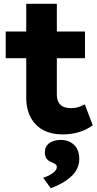

<svg xmlns="http://www.w3.org/2000/svg" viewBox="-20 -697 511 1010"><path d="M118 -184V-391H10V-531H118V-677H279V-531H427V-391H279V-200Q279 -128 354 -128Q374 -128 390.5 -133Q407 -138 426 -148L468 -38Q402 10 310 10Q219 10 168.5 -42Q118 -94 118 -184ZM279 181Q279 173 274 168.5Q269 164 255 158Q234 150 225 137.5Q216 125 216 104Q216 73 239.5 56Q263 39 300 39Q342 39 369.5 65Q397 91 397 139Q397 191 356.5 229.5Q316 268 247 293L207 238Q232 231 255.5 215Q279 199 279 181Z"/></svg>

Font: Lexend Exa HM Xlight
Style: Bold
Weight: 700
Designer: Bonnie Shaver-Troup, Thomas Jockin, Octavio Pardo
Foundry: Lexend
Version: Version 1.091